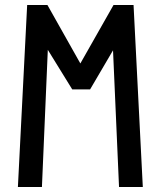

<svg xmlns="http://www.w3.org/2000/svg" viewBox="-20 -747 640 767"><path d="M171 -548 147.5 0H51.5L88.5 -727H169.5L301 -493.5L433.5 -727H513.5L550.5 0H455.5L431.5 -546L340 -390H268.5Z"/></svg>

Font: JuliaMono SemiBold
Style: Regular
Weight: 600
Monospace: yes
Designer: cormullion
Foundry: corm
Version: Version 0.055; ttfautohint (v1.8.4)